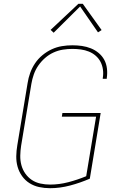

<svg xmlns="http://www.w3.org/2000/svg" viewBox="-20 -981 640 1009"><path d="M243 8Q213 8 185.5 2Q158 -4 135 -18.5Q112 -33 96 -55.5Q80 -78 72.5 -104.5Q65 -131 65.5 -160Q66 -189 71 -218L125 -544Q129 -571 138.5 -597.5Q148 -624 164 -648Q180 -672 203 -691Q226 -710 252 -722Q278 -734 305.5 -738.5Q333 -743 360 -743Q386 -743 410.5 -739.5Q435 -736 457.5 -727Q480 -718 498.5 -702.5Q517 -687 528 -666.5Q539 -646 542 -621Q545 -596 541 -570Q541 -570 541 -569Q541 -568 541 -567H520Q520 -568 520 -568.5Q520 -569 520 -570Q524 -593 521 -615Q518 -637 508.5 -655.5Q499 -674 483 -688Q467 -702 447 -710Q427 -718 405 -721Q383 -724 360 -724Q336 -724 310.5 -720Q285 -716 261 -705Q237 -694 216.5 -676Q196 -658 181 -636Q166 -614 157.5 -589.5Q149 -565 145 -541L91 -215Q87 -189 86.5 -163Q86 -137 92.5 -113Q99 -89 113 -69Q127 -49 147 -35.5Q167 -22 192 -16.5Q217 -11 243 -11Q291 -11 339 -23.5Q387 -36 433 -55L485 -368H305L308 -387H509L452 -42Q401 -20 348 -6Q295 8 243 8ZM262 -809 246 -824 392 -961H415L514 -823L495 -811L401 -947Z"/></svg>

Font: Iosevka SS04 Th Ex Obl
Style: Regular
Weight: 100
Width: 7
Italic angle: -9°
Monospace: yes
Designer: Belleve Invis
Foundry: Belleve Invis
Version: Version 19.0.0; ttfautohint (v1.8.4)